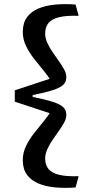

<svg xmlns="http://www.w3.org/2000/svg" viewBox="-20 -771 432 935"><path d="M303 -211Q303 -194 292.5 -174.5Q282 -155 267 -134Q252 -113 236.5 -90.5Q221 -68 210.5 -44.5Q200 -21 200 1Q200 33 216.5 52.5Q233 72 269 80.5Q305 89 363 87L348 142Q294 146 247.5 141.5Q201 137 166 122Q131 107 111 79.5Q91 52 91 9Q91 -28 107 -60.5Q123 -93 146 -122.5Q169 -152 192 -179.5Q215 -207 230 -233L236 -215L52 -276V-331L236 -392L230 -374Q215 -400 192 -427.5Q169 -455 146 -484.5Q123 -514 107 -546.5Q91 -579 91 -615Q91 -659 111 -686.5Q131 -714 166 -729Q201 -744 247.5 -748.5Q294 -753 348 -749L363 -694Q305 -696 269 -687.5Q233 -679 216.5 -659.5Q200 -640 200 -608Q200 -585 210.5 -562Q221 -539 236.5 -516.5Q252 -494 267 -473Q282 -452 292.5 -432.5Q303 -413 303 -396Q303 -380 296 -368Q289 -356 271 -346Q253 -336 221 -327Q189 -318 139 -308V-299Q189 -289 221 -280Q253 -271 271 -261Q289 -251 296 -239Q303 -227 303 -211Z"/></svg>

Font: Roboto Serif SemiCondensed Medium
Style: Regular
Weight: 500
Width: 4
Designer: Greg Gazdowicz
Foundry: Commercial Type
Version: Version 1.007